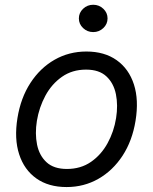

<svg xmlns="http://www.w3.org/2000/svg" viewBox="-20 -767 637 799"><path d="M257.1 11.4Q181.8 11.4 131.2 -24.5Q80.6 -60.4 59.7 -125Q38.7 -189.6 52.6 -275.6Q66.1 -359.4 106.5 -421.7Q147 -484 207 -518.3Q267 -552.6 339.5 -552.6Q414.8 -552.6 465.6 -516.5Q516.3 -480.5 537.3 -415.7Q558.2 -350.9 544 -264.2Q530.5 -181.1 490.1 -119.1Q449.6 -57.2 389.6 -22.9Q329.5 11.4 257.1 11.4ZM258.5 -63.9Q316.1 -63.9 358.7 -93.4Q401.3 -122.9 427.7 -171.2Q454.2 -219.5 463.1 -275.6Q471.6 -328.8 462.4 -374.8Q453.1 -420.8 422.9 -449Q392.8 -477.3 338.1 -477.3Q280.5 -477.3 237.9 -447.4Q195.3 -417.6 169 -369Q142.8 -320.3 133.5 -264.2Q125 -210.9 134.2 -165.3Q143.5 -119.7 173.7 -91.8Q203.8 -63.9 258.5 -63.9ZM367.9 -633.5Q343.4 -633.5 325.8 -650.2Q308.2 -666.9 308.2 -690.3Q308.2 -713.8 325.8 -730.5Q343.4 -747.2 367.9 -747.2Q392.4 -747.2 410 -730.5Q427.6 -713.8 427.6 -690.3Q427.6 -666.9 410 -650.2Q392.4 -633.5 367.9 -633.5Z"/></svg>

Font: Inter UI
Style: Italic
Weight: 400
Italic angle: -9.39999°
Designer: Rasmus Andersson
Foundry: rsms
Version: 3.2;8d6f07862